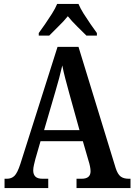

<svg xmlns="http://www.w3.org/2000/svg" viewBox="-20 -951 680 971"><path d="M3 0V-47H15Q38 -47 53 -61.5Q68 -76 83 -122L271 -714H377L565 -101Q575 -70 590 -58.5Q605 -47 631 -47H640V0H367V-47H393Q438 -47 438 -85Q438 -96 435 -110.5Q432 -125 428 -137L399 -237H185L159 -147Q156 -135 152 -118.5Q148 -102 148 -89Q148 -69 159 -58Q170 -47 195 -47H224V0ZM203 -293H382L330 -480Q319 -520 310 -554.5Q301 -589 295 -620Q281 -558 260 -488ZM176 -784Q190 -803 208 -829Q226 -855 243 -882Q260 -909 269 -931H377Q386 -909 403 -882Q420 -855 438 -829Q456 -803 470 -784V-771H417Q398 -790 370 -817.5Q342 -845 323 -869Q303 -844 276 -818Q249 -792 229 -771H176Z"/></svg>

Font: Noto Serif Khmer Condensed SemiBold
Style: Regular
Weight: 600
Width: 3
Designer: Danh Hong and the Monotype Design Team
Foundry: Monotype Imaging Inc.
Version: Version 2.004; ttfautohint (v1.8.4.7-5d5b)